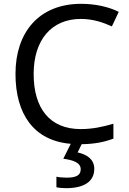

<svg xmlns="http://www.w3.org/2000/svg" viewBox="-20 -744 672 1004"><path d="M473 139C473 88 434 64 386 53L407 10C476 9 524 -1 573 -19V-97C519 -81 464 -69 402 -69C238 -69 156 -180 156 -357C156 -536 250 -645 403 -645C467 -645 521 -626 565 -606L601 -682C547 -709 477 -724 404 -724C183 -724 61 -574 61 -358C61 -147 157 -8 350 8L311 86C362 93 402 106 402 141C402 174 376 185 328 185C309 185 287 183 275 180V235C286 238 305 240 325 240C423 240 473 203 473 139Z"/></svg>

Font: Noto Sans Newa
Style: Regular
Weight: 400
Designer: Monotype Design Team
Foundry: Monotype Imaging Inc.
Version: Version 2.007